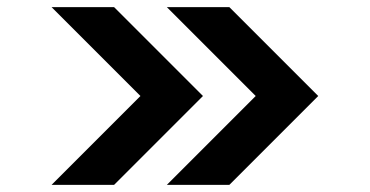

<svg xmlns="http://www.w3.org/2000/svg" viewBox="-20 -520 1040 540"><path d="M625 0H449.2L699.2 -250L449.2 -500H625L875 -250ZM300.8 0H125L375 -250L125 -500H300.8L550.8 -250Z"/></svg>

Font: Xanmono
Style: Regular
Weight: 400
Designer: GGBotNet
Foundry: GGBotNet
Version: 1.00